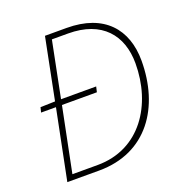

<svg xmlns="http://www.w3.org/2000/svg" viewBox="-121 -767 831 873"><g transform="rotate(-20 295.0 -330.0)"><path d="M58 0H212C444 0 564 -180 564 -404C564 -556 476 -660 294 -660H190L131 -364L60 -362L54 -338H126ZM92 -26 155 -338H324L330 -364H160L214 -634H292C456 -634 534 -538 534 -402C534 -202 420 -26 214 -26Z"/></g></svg>

Font: Source Sans Pro ExtraLight
Style: Italic
Weight: 200
Italic angle: -11°
Designer: Paul D. Hunt
Foundry: Adobe Systems Incorporated
Version: Version 3.006;hotconv 1.0.111;makeotfexe 2.5.65597